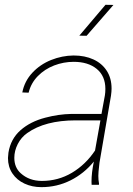

<svg xmlns="http://www.w3.org/2000/svg" viewBox="-20 -769 552 799"><path d="M310.1 -620.6 418.9 -749 452.1 -748.5 340.3 -620.1ZM361.3 0 360.8 -13.2Q360.8 -50.3 370.6 -96.7Q329.6 -46.4 273.2 -18.3Q216.8 9.8 152.3 9.8Q113.8 9.8 82 -4.9Q50.3 -19.5 31.7 -47.1Q13.2 -74.7 13.2 -111.3Q13.2 -118.2 15.1 -133.8Q24.4 -190.9 65.4 -227.1Q106.4 -263.2 168.5 -279.3Q223.6 -293.9 276.9 -294.9H402.3L416.5 -372.1Q418.5 -384.3 418.5 -398.9Q418.5 -452.6 382.6 -482.2Q346.7 -511.7 286.6 -511.7Q244.6 -511.7 205.3 -496.6Q166 -481.4 137.5 -452.4Q108.9 -423.3 99.1 -383.3L72.8 -384.3Q82 -431.2 114.5 -466.1Q147 -501 192.6 -519.3Q238.3 -537.6 286.6 -538.1Q333 -538.1 368.7 -521.7Q404.3 -505.4 424.3 -474.4Q444.3 -443.4 444.3 -400.4Q444.3 -388.2 441.9 -371.1L394 -91.8L390.1 -55.7Q389.2 -43 389.2 -37.1Q389.2 -20.5 392.1 -4.4L391.6 0ZM375.5 -142.6 397.9 -268.1H295.4Q167.5 -268.1 93.3 -215.3Q68.4 -197.8 54 -169.7Q39.6 -141.6 39.6 -112.3Q39.6 -71.8 66.4 -47.9Q101.6 -16.1 154.3 -16.1Q222.2 -16.1 279.3 -50Q336.4 -84 375.5 -142.6Z"/></svg>

Font: Mardoto Thin
Style: Italic
Weight: 250
Italic angle: -12°
Designer: Christian Robertson, Vahan Hovhannisyan
Foundry: Google
Version: Version 1.000